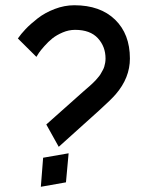

<svg xmlns="http://www.w3.org/2000/svg" viewBox="-20 -714 608 739"><path d="M266.1 -693.8Q228 -693.8 190.4 -679.4Q152.8 -665 125 -643.3Q97.2 -621.6 78.6 -602.1Q60.1 -582.5 48.8 -565.9L120.1 -495.1Q124 -502 130.1 -511Q136.2 -520 150.9 -536.6Q165.5 -553.2 181.6 -566.2Q197.8 -579.1 221.2 -589.1Q244.6 -599.1 269 -599.1Q327.1 -599.1 356.7 -566.9Q386.2 -534.7 386.2 -488.8Q386.2 -480.5 384.8 -472.2Q383.3 -463.9 381.3 -457.3Q379.4 -450.7 374.8 -442.6Q370.1 -434.6 367.4 -429.4Q364.7 -424.3 357.9 -416.5Q351.1 -408.7 348.1 -405Q345.2 -401.4 336.4 -393.3Q327.6 -385.3 325 -382.8Q322.3 -380.4 312.3 -371.8Q302.2 -363.3 300.8 -361.8L158.2 -234.9L206.1 -148.9L362.8 -290Q408.7 -331.5 425.8 -351.6Q480 -414.6 480 -488.8Q480 -583 422.9 -638.4Q365.7 -693.8 266.1 -693.8ZM244.1 -124 146 -106.9 137.2 4.9 233.9 -12.2Z"/></svg>

Font: Comic Neue Angular
Style: Bold
Weight: 700
Designer: Craig Rozynski
Foundry: Craig Rozynski
Version: Version 2.003